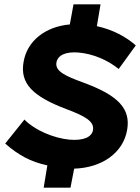

<svg xmlns="http://www.w3.org/2000/svg" viewBox="-20 -795 648 888"><path d="M306 73 323 -15C453 -19 550 -89 568 -194C585 -292 528 -354 363 -414C284 -443 234 -465 241 -506C247 -540 284 -557 344 -552C410 -546 477 -518 529 -476L608 -585C564 -624 502 -658 428 -674L445 -775H320L303 -682C190 -672 105 -606 89 -508C72 -411 128 -350 288 -290C373 -258 417 -234 410 -193C404 -160 365 -144 302 -149C227 -156 139 -194 93 -242L4 -131C66 -77 121 -47 199 -30L182 73Z"/></svg>

Font: Fixel Display 20240404
Style: Bold Italic
Weight: 700
Italic angle: -10°
Designer: AlfaBravo + MacPaw
Foundry: Kyrylo Tkachov, Marchela Mozhyna, Serhii Makarenko, Maria Weinstein, Zakhar Kryvoshyya
Version: Version 1.211;Glyphs 3.2 (3225)